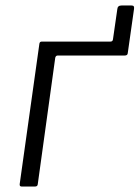

<svg xmlns="http://www.w3.org/2000/svg" viewBox="-20 -682 510 702"><path d="M321 -501 326 -530H384Q392 -530 393 -538L409 -649Q410 -662 425 -662H460Q467 -662 469 -659Q471 -656 470 -649L449 -501ZM59 0Q51 0 52 -9L124 -522Q125 -530 133 -530H444Q448 -530 450.5 -528Q453 -526 452 -522L447 -487Q446 -479 436 -479H191Q184 -479 182 -471L118 -8Q117 0 108 0Z"/></svg>

Font: Libre Franklin Light
Style: Italic
Weight: 300
Italic angle: -8°
Designer: Pablo Impallari, Rodrigo Fuenzalida, Nhung Nguyen
Foundry: Impallari Type
Version: Version 3.000